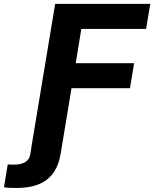

<svg xmlns="http://www.w3.org/2000/svg" viewBox="-117 -747 781 972"><path d="M41.9 0 36.6 33C29.5 76.7 -9.2 86.3 -46.2 86.3C-57.2 86.3 -70.7 86.6 -77.8 85.2L-96.9 201C-80.6 204.5 -49.4 204.5 -33.4 204.5C67.1 204.5 166.2 174 189.6 33.4L195.3 0L245 -300.4H540.8L562.1 -427.2H266.3L294.7 -600.5H622.5L643.8 -727.3H162.3L41.5 0Z"/></svg>

Font: Margiela Sans
Style: Bold Italic
Weight: 700
Italic angle: -9.39999°
Designer: Stefan Endress, Andreas Faust
Version: Version 1.100;FEAKit 1.0